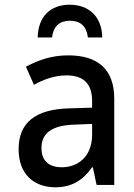

<svg xmlns="http://www.w3.org/2000/svg" viewBox="-20 -785 570 815"><path d="M276 -765C194 -765 142 -715 140 -626H201C207 -677 236 -697 277 -697C317 -697 347 -678 353 -626H414C413 -711 360 -765 276 -765ZM216 10C283 10 332 -19 371 -75H374L390 0H465V-366C465 -491 395 -550 270 -550C198 -550 144 -530 90 -502L124 -425C165 -448 213 -465 262 -465C327 -465 371 -437 371 -356V-328L272 -325C134 -321 59 -267 59 -152C59 -45 124 10 216 10ZM242 -75C193 -75 156 -98 156 -156C156 -220 200 -253 296 -256L371 -259V-214C371 -118 309 -75 242 -75Z"/></svg>

Font: Noto Sans Mono Condensed Medium
Style: Regular
Weight: 500
Width: 3
Designer: Monotype Design Team
Foundry: Monotype Imaging Inc.
Version: Version 2.014